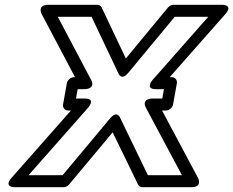

<svg xmlns="http://www.w3.org/2000/svg" viewBox="-20 -756 973 801"><path d="M657 -345H617C617 -345 568 -346 589 -306L739 -25H597L482 -263C482 -263 470 -298 440 -263L241 -25H99L347 -306C347 -306 383 -345 334 -345H297L304 -384H332C332 -384 381 -383 360 -423L221 -686H362L473 -452C473 -452 485 -416 515 -452L709 -686H849L617 -423C617 -423 582 -384 631 -384H664ZM673 -295C684 -295 699 -305 702 -320L718 -409C720 -420 712 -434 697 -434H688L920 -697C955 -737 907 -736 907 -736H704C696 -736 687 -732 681 -725L505 -512L404 -725C401 -732 394 -736 385 -736H182C133 -736 154 -697 154 -697L293 -434H288C277 -434 262 -424 259 -409L243 -320C241 -309 249 -295 264 -295H276L28 -14C-7 26 42 25 42 25H246C254 25 262 21 268 14L450 -204L556 14C559 21 566 25 574 25H778C827 25 806 -14 806 -14L656 -295Z"/></svg>

Font: Asimov
Style: XWidOuIt
Weight: 500
Designer: Google
Version: Version 2.000980; 2014